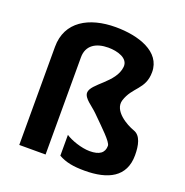

<svg xmlns="http://www.w3.org/2000/svg" viewBox="-137 -889 984 1022"><g transform="rotate(20 355.0 -377.5)"><path d="M322 -385C322 -353 370 -327 400 -297C460 -237 523 -179 523 -157C523 -117 496 -97 441 -97C394 -97 332 -119 303 -139V-21C344 2 387 10 451 10C583 10 676 -35 676 -159C676 -215 665 -267 625 -281C581 -296 493 -346 512 -410C538 -495 610 -507 610 -606C610 -722 476 -765 347 -765C196 -765 78 -699 78 -556V0H227V-551C227 -618 277 -649 347 -649C399 -649 463 -631 458 -580C449 -488 322 -437 322 -385Z"/></g></svg>

Font: Passageway
Style: Regular
Weight: 700
Foundry: Ascender Corporation
Version: Version 1.11